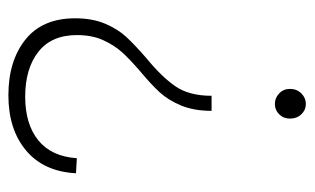

<svg xmlns="http://www.w3.org/2000/svg" viewBox="-162 -406 731 446"><g transform="rotate(90 203.0 -182.5)"><path d="M186 -491Q186 -507 196.5 -517.5Q207 -528 221 -528Q235 -528 245 -517.5Q255 -507 255 -491Q255 -476 245 -466Q235 -456 221 -456Q207 -456 196.5 -466Q186 -476 186 -491ZM201 163Q121 163 71.5 123.5Q22 84 22 8Q22 -32 34.5 -61.5Q47 -91 65 -110.5Q83 -130 114 -157Q158 -193 180 -225Q202 -257 202 -309H237Q237 -268 224.5 -238Q212 -208 193.5 -188Q175 -168 145 -143Q116 -118 100 -100Q84 -82 72.5 -56.5Q61 -31 61 4Q61 63 100 93.5Q139 124 204 124Q268 124 305.5 93.5Q343 63 347 4L382 6Q378 81 329 122Q280 163 201 163Z"/></g></svg>

Font: Montserrat arm2 ExtraLight
Style: Regular
Weight: 275
Designer: Julieta Ulanovsky
Foundry: Julieta Ulanovsky
Version: Version 6.000